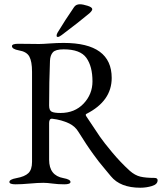

<svg xmlns="http://www.w3.org/2000/svg" viewBox="-20 -858 758 899"><path d="M245 -691Q245 -698 250 -706Q285 -764 327 -825Q336 -838 354 -838Q368 -838 390 -831Q412 -824 412 -815Q412 -808 399 -796Q354 -758 269 -694Q257 -685 251 -685Q245 -685 245 -691ZM385 -325Q378 -322 385 -312Q430 -244 447.5 -218.5Q465 -193 504.5 -145.5Q544 -98 588 -58Q612 -37 637 -31Q662 -25 703 -25Q718 -25 718 -14Q718 5 691.5 13Q665 21 637 21Q543 21 499 -33Q494 -39 472 -65.5Q450 -92 442.5 -101.5Q435 -111 417.5 -135Q400 -159 383.5 -184Q367 -209 347 -241Q332 -266 304 -280Q268 -297 225 -302Q217 -303 213.5 -297.5Q210 -292 210 -282V-110Q210 -36 277 -24Q310 -18 310 -6Q310 5 281 5Q252 5 226 1.5Q200 -2 183 -2Q158 -2 119 1.5Q80 5 53 5Q24 5 24 -6Q24 -18 57 -24Q96 -31 113 -47.5Q130 -64 130 -100V-522Q130 -570 117.5 -593Q105 -616 69 -622Q36 -628 36 -642Q36 -653 65 -653Q94 -653 119 -652.5Q144 -652 163 -652Q180 -652 213 -654.5Q246 -657 278 -657Q503 -657 503 -493Q503 -385 385 -325ZM413 -477Q413 -547 384.5 -587Q356 -627 278 -627Q240 -627 227.5 -613Q215 -599 214 -573Q210 -476 210 -364Q210 -341 222 -335Q234 -329 263 -329Q330 -329 371.5 -373Q413 -417 413 -477Z"/></svg>

Font: EB Garamond SC 12
Style: Regular
Weight: 400
Version: Version 0.016 ; ttfautohint (v0.97) -l 8 -r 50 -G 200 -x 0 -